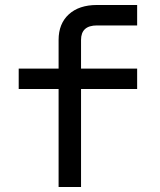

<svg xmlns="http://www.w3.org/2000/svg" viewBox="-20 -750 640 770"><path d="M215 0V-393H55V-475H215V-590Q215 -655 256 -692.5Q297 -730 369 -730H530V-648H369Q305 -648 305 -590V-475H530V-393H305V0Z"/></svg>

Font: JetBrainsMono NFM
Style: Regular
Weight: 400
Monospace: yes
Designer: Philipp Nurullin, Konstantin Bulenkov
Foundry: JetBrains
Version: Version 2.304; ttfautohint (v1.8.4.7-5d5b);Nerd Fonts 3.3.0